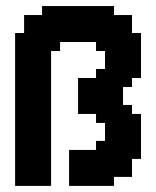

<svg xmlns="http://www.w3.org/2000/svg" viewBox="-20 -608 511 628"><path d="M29.4 -500H58.8V-470.6H29.4ZM58.8 -470.6H88.2V-441.2H58.8ZM58.8 -441.2H88.2V-411.8H58.8ZM58.8 -411.8H88.2V-382.4H58.8ZM58.8 -382.4H88.2V-352.9H58.8ZM58.8 -352.9H88.2V-323.5H58.8ZM58.8 -323.5H88.2V-294.1H58.8ZM58.8 -294.1H88.2V-264.7H58.8ZM29.4 -294.1H58.8V-264.7H29.4ZM29.4 -323.5H58.8V-294.1H29.4ZM29.4 -352.9H58.8V-323.5H29.4ZM29.4 -382.4H58.8V-352.9H29.4ZM29.4 -411.8H58.8V-382.4H29.4ZM29.4 -441.2H58.8V-411.8H29.4ZM29.4 -470.6H58.8V-441.2H29.4ZM29.4 -117.6H58.8V-88.2H29.4ZM29.4 -147.1H58.8V-117.6H29.4ZM29.4 -176.5H58.8V-147.1H29.4ZM29.4 -205.9H58.8V-176.5H29.4ZM58.8 -235.3H88.2V-205.9H58.8ZM58.8 -264.7H88.2V-235.3H58.8ZM29.4 -264.7H58.8V-235.3H29.4ZM29.4 -235.3H58.8V-205.9H29.4ZM29.4 -88.2H58.8V-58.8H29.4ZM29.4 -58.8H58.8V-29.4H29.4ZM29.4 -29.4H58.8V0H29.4ZM117.6 -588.2H147.1V-558.8H117.6ZM117.6 -558.8H147.1V-529.4H117.6ZM117.6 -529.4H147.1V-500H117.6ZM117.6 -500H147.1V-470.6H117.6ZM117.6 -470.6H147.1V-441.2H117.6ZM117.6 -411.8H147.1V-382.4H117.6ZM117.6 -382.4H147.1V-352.9H117.6ZM117.6 -352.9H147.1V-323.5H117.6ZM117.6 -323.5H147.1V-294.1H117.6ZM117.6 -294.1H147.1V-264.7H117.6ZM117.6 -264.7H147.1V-235.3H117.6ZM117.6 -235.3H147.1V-205.9H117.6ZM117.6 -205.9H147.1V-176.5H117.6ZM117.6 -176.5H147.1V-147.1H117.6ZM117.6 -441.2H147.1V-411.8H117.6ZM117.6 -147.1H147.1V-117.6H117.6ZM117.6 -117.6H147.1V-88.2H117.6ZM117.6 -88.2H147.1V-58.8H117.6ZM117.6 -58.8H147.1V-29.4H117.6ZM117.6 -29.4H147.1V0H117.6ZM88.2 -29.4H117.6V0H88.2ZM58.8 -29.4H88.2V0H58.8ZM58.8 -58.8H88.2V-29.4H58.8ZM88.2 -58.8H117.6V-29.4H88.2ZM88.2 -88.2H117.6V-58.8H88.2ZM58.8 -117.6H88.2V-88.2H58.8ZM58.8 -147.1H88.2V-117.6H58.8ZM58.8 -176.5H88.2V-147.1H58.8ZM88.2 -176.5H117.6V-147.1H88.2ZM88.2 -147.1H117.6V-117.6H88.2ZM88.2 -117.6H117.6V-88.2H88.2ZM58.8 -88.2H88.2V-58.8H58.8ZM88.2 -205.9H117.6V-176.5H88.2ZM88.2 -235.3H117.6V-205.9H88.2ZM88.2 -264.7H117.6V-235.3H88.2ZM58.8 -205.9H88.2V-176.5H58.8ZM88.2 -294.1H117.6V-264.7H88.2ZM88.2 -323.5H117.6V-294.1H88.2ZM88.2 -352.9H117.6V-323.5H88.2ZM88.2 -382.4H117.6V-352.9H88.2ZM88.2 -411.8H117.6V-382.4H88.2ZM88.2 -441.2H117.6V-411.8H88.2ZM88.2 -470.6H117.6V-441.2H88.2ZM88.2 -500H117.6V-470.6H88.2ZM88.2 -529.4H117.6V-500H88.2ZM88.2 -558.8H117.6V-529.4H88.2ZM58.8 -558.8H88.2V-529.4H58.8ZM58.8 -529.4H88.2V-500H58.8ZM58.8 -500H88.2V-470.6H58.8ZM147.1 -588.2H176.5V-558.8H147.1ZM147.1 -558.8H176.5V-529.4H147.1ZM147.1 -529.4H176.5V-500H147.1ZM147.1 -500H176.5V-470.6H147.1ZM176.5 -500H205.9V-470.6H176.5ZM205.9 -500H235.3V-470.6H205.9ZM235.3 -500H264.7V-470.6H235.3ZM264.7 -500H294.1V-470.6H264.7ZM294.1 -500H323.5V-470.6H294.1ZM294.1 -529.4H323.5V-500H294.1ZM294.1 -558.8H323.5V-529.4H294.1ZM294.1 -588.2H323.5V-558.8H294.1ZM264.7 -588.2H294.1V-558.8H264.7ZM235.3 -588.2H264.7V-558.8H235.3ZM205.9 -588.2H235.3V-558.8H205.9ZM176.5 -588.2H205.9V-558.8H176.5ZM176.5 -558.8H205.9V-529.4H176.5ZM176.5 -529.4H205.9V-500H176.5ZM205.9 -529.4H235.3V-500H205.9ZM235.3 -529.4H264.7V-500H235.3ZM264.7 -529.4H294.1V-500H264.7ZM264.7 -558.8H294.1V-529.4H264.7ZM235.3 -558.8H264.7V-529.4H235.3ZM205.9 -558.8H235.3V-529.4H205.9ZM323.5 -558.8H352.9V-529.4H323.5ZM352.9 -558.8H382.4V-529.4H352.9ZM382.4 -500H411.8V-470.6H382.4ZM352.9 -500H382.4V-470.6H352.9ZM323.5 -500H352.9V-470.6H323.5ZM323.5 -529.4H352.9V-500H323.5ZM352.9 -529.4H382.4V-500H352.9ZM382.4 -529.4H411.8V-500H382.4ZM411.8 -470.6H441.2V-441.2H411.8ZM382.4 -470.6H411.8V-441.2H382.4ZM352.9 -470.6H382.4V-441.2H352.9ZM264.7 -352.9H294.1V-323.5H264.7ZM323.5 -470.6H352.9V-441.2H323.5ZM294.1 -470.6H323.5V-441.2H294.1ZM235.3 -352.9H264.7V-323.5H235.3ZM411.8 -205.9H441.2V-176.5H411.8ZM411.8 -176.5H441.2V-147.1H411.8ZM411.8 -147.1H441.2V-117.6H411.8ZM382.4 -117.6H411.8V-88.2H382.4ZM382.4 -88.2H411.8V-58.8H382.4ZM352.9 -58.8H382.4V-29.4H352.9ZM323.5 -58.8H352.9V-29.4H323.5ZM294.1 -88.2H323.5V-58.8H294.1ZM323.5 -117.6H352.9V-88.2H323.5ZM323.5 -88.2H352.9V-58.8H323.5ZM352.9 -88.2H382.4V-58.8H352.9ZM352.9 -117.6H382.4V-88.2H352.9ZM352.9 -147.1H382.4V-117.6H352.9ZM323.5 -147.1H352.9V-117.6H323.5ZM323.5 -176.5H352.9V-147.1H323.5ZM323.5 -205.9H352.9V-176.5H323.5ZM352.9 -205.9H382.4V-176.5H352.9ZM352.9 -176.5H382.4V-147.1H352.9ZM382.4 -147.1H411.8V-117.6H382.4ZM382.4 -176.5H411.8V-147.1H382.4ZM382.4 -205.9H411.8V-176.5H382.4ZM294.1 -58.8H323.5V-29.4H294.1ZM294.1 -29.4H323.5V0H294.1ZM264.7 -29.4H294.1V0H264.7ZM235.3 -29.4H264.7V0H235.3ZM205.9 -88.2H235.3V-58.8H205.9ZM235.3 -88.2H264.7V-58.8H235.3ZM264.7 -88.2H294.1V-58.8H264.7ZM264.7 -58.8H294.1V-29.4H264.7ZM235.3 -58.8H264.7V-29.4H235.3ZM205.9 -58.8H235.3V-29.4H205.9ZM205.9 -117.6H235.3V-88.2H205.9ZM235.3 -117.6H264.7V-88.2H235.3ZM294.1 -117.6H323.5V-88.2H294.1ZM235.3 -323.5H264.7V-294.1H235.3ZM235.3 -294.1H264.7V-264.7H235.3ZM264.7 -294.1H294.1V-264.7H264.7ZM294.1 -294.1H323.5V-264.7H294.1ZM323.5 -235.3H352.9V-205.9H323.5ZM323.5 -264.7H352.9V-235.3H323.5ZM323.5 -294.1H352.9V-264.7H323.5ZM294.1 -323.5H323.5V-294.1H294.1ZM264.7 -323.5H294.1V-294.1H264.7ZM382.4 -235.3H411.8V-205.9H382.4ZM352.9 -264.7H382.4V-235.3H352.9ZM352.9 -235.3H382.4V-205.9H352.9ZM294.1 -264.7H323.5V-235.3H294.1ZM264.7 -264.7H294.1V-235.3H264.7ZM235.3 -264.7H264.7V-235.3H235.3ZM264.7 -117.6H294.1V-88.2H264.7ZM205.9 -29.4H235.3V0H205.9ZM294.1 -147.1H323.5V-117.6H294.1ZM323.5 -382.4H352.9V-352.9H323.5ZM352.9 -382.4H382.4V-352.9H352.9ZM382.4 -382.4H411.8V-352.9H382.4ZM411.8 -441.2H441.2V-411.8H411.8ZM382.4 -441.2H411.8V-411.8H382.4ZM352.9 -441.2H382.4V-411.8H352.9ZM352.9 -411.8H382.4V-382.4H352.9ZM323.5 -411.8H352.9V-382.4H323.5ZM382.4 -411.8H411.8V-382.4H382.4ZM323.5 -441.2H352.9V-411.8H323.5ZM323.5 -352.9H352.9V-323.5H323.5ZM352.9 -352.9H382.4V-323.5H352.9ZM323.5 -323.5H352.9V-294.1H323.5ZM147.1 -470.6H176.5V-441.2H147.1ZM411.8 -235.3H441.2V-205.9H411.8ZM411.8 -411.8H441.2V-382.4H411.8ZM411.8 -382.4H441.2V-352.9H411.8ZM352.9 -294.1H382.4V-264.7H352.9ZM352.9 -323.5H382.4V-294.1H352.9ZM382.4 -264.7H411.8V-235.3H382.4ZM382.4 -352.9H411.8V-323.5H382.4ZM323.5 -29.4H352.9V0H323.5ZM323.5 -588.2H352.9V-558.8H323.5ZM294.1 -352.9H323.5V-323.5H294.1ZM294.1 -382.4H323.5V-352.9H294.1ZM294.1 -235.3H323.5V-205.9H294.1ZM411.8 -117.6H441.2V-88.2H411.8ZM411.8 -500H441.2V-470.6H411.8ZM382.4 -58.8H411.8V-29.4H382.4ZM382.4 -558.8H411.8V-529.4H382.4Z"/></svg>

Font: Jersey 20
Style: Regular
Weight: 400
Designer: Sarah Cadigan-Fried
Version: Version 1.000; ttfautohint (v1.8.4.7-5d5b)